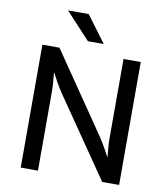

<svg xmlns="http://www.w3.org/2000/svg" viewBox="-97 -1004 952 1086"><g transform="rotate(10 378.5 -461.0)"><path d="M194 -706 508 -247Q524 -223 543 -189.5Q562 -156 567 -145H569Q568 -155 565 -189Q562 -223 562 -247V-706H661V0H564L249 -458Q233 -482 214 -516Q195 -550 190 -561H188Q189 -551 192 -517Q195 -483 195 -458V0H96V-706ZM437 -770H346L205 -922H324Z"/></g></svg>

Font: Museo Sans Medium
Style: Regular
Weight: 500
Designer: Jos Buivenga
Foundry: Jos Buivenga & Rosetta Type Foundry (extension, remastering)
Version: Version 3.600;PS 1.000;hotconv 1.0.88;makeotf.lib2.5.647800;